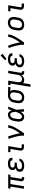

<svg xmlns="http://www.w3.org/2000/svg" viewBox="2637 -3448 1026 6340"><g transform="rotate(-90 3150.0 -278.0)"><path d="M442 8Q418 8 395 1.5Q372 -5 356.5 -20.5Q341 -36 336.5 -60Q332 -84 336 -108L392 -447H243L169 0H86L160 -447H88L101 -520H559L547 -447H475L419 -108Q418 -99 419 -91Q420 -83 425 -77Q430 -71 438 -68.5Q446 -66 455 -66H472V8Z M852 8Q825 8 798.5 5Q772 2 748 -6.5Q724 -15 703 -29Q682 -43 668 -64Q654 -85 649.5 -111Q645 -137 649 -164Q653 -184 662.5 -203.5Q672 -223 689.5 -237Q707 -251 726.5 -260Q746 -269 767 -274Q750 -283 736 -295.5Q722 -308 713.5 -324.5Q705 -341 703 -360.5Q701 -380 704 -400Q708 -421 719 -442Q730 -463 747.5 -478.5Q765 -494 786 -503.5Q807 -513 829 -518.5Q851 -524 873 -526Q895 -528 917 -528Q940 -528 963.5 -526Q987 -524 1009 -518Q1031 -512 1050.5 -501.5Q1070 -491 1084.5 -474.5Q1099 -458 1105.5 -435.5Q1112 -413 1108 -390Q1108 -388 1107.5 -386Q1107 -384 1106 -382H1024Q1024 -383 1024 -384Q1024 -385 1024 -386Q1026 -398 1021.5 -409.5Q1017 -421 1008.5 -429Q1000 -437 989 -442Q978 -447 966 -450Q954 -453 941.5 -453.5Q929 -454 917 -454Q904 -454 891 -453.5Q878 -453 865 -450.5Q852 -448 839 -443.5Q826 -439 814.5 -431Q803 -423 795.5 -411.5Q788 -400 786 -387Q784 -374 787 -361Q790 -348 798 -338.5Q806 -329 817.5 -323Q829 -317 841.5 -313.5Q854 -310 867.5 -308.5Q881 -307 895 -307H956L944 -234H882Q867 -234 852 -233Q837 -232 822.5 -228.5Q808 -225 792.5 -220Q777 -215 764 -206Q751 -197 742.5 -183Q734 -169 731 -154Q729 -139 732.5 -124.5Q736 -110 745 -99.5Q754 -89 766.5 -82.5Q779 -76 793 -72Q807 -68 822 -67Q837 -66 852 -66Q874 -66 896.5 -69Q919 -72 940.5 -81.5Q962 -91 979 -109Q996 -127 1001 -149H1084Q1077 -112 1053.5 -79.5Q1030 -47 996.5 -27Q963 -7 925.5 0.5Q888 8 852 8Z M1467 0Q1448 0 1430 -3Q1412 -6 1396.5 -14.5Q1381 -23 1369.5 -36.5Q1358 -50 1352.5 -67Q1347 -84 1347 -102.5Q1347 -121 1350 -140L1401 -447H1297V-520H1497L1432 -128Q1430 -118 1430.5 -108Q1431 -98 1435.5 -90Q1440 -82 1448.5 -78Q1457 -74 1467 -74H1553V0Z M1838 0Q1843 -33 1841.5 -66Q1840 -99 1835 -131Q1830 -163 1824 -195Q1818 -227 1810.5 -258Q1803 -289 1794.5 -319.5Q1786 -350 1776.5 -380.5Q1767 -411 1756.5 -440.5Q1746 -470 1733 -499L1809 -528Q1829 -481 1845 -432.5Q1861 -384 1875 -334.5Q1889 -285 1900 -234.5Q1911 -184 1918 -133Q1936 -159 1954 -186Q1972 -213 1988.5 -240Q2005 -267 2021 -294.5Q2037 -322 2051 -351Q2065 -380 2076.5 -409Q2088 -438 2093 -468L2102 -520H2185L2177 -468Q2171 -436 2159.5 -405.5Q2148 -375 2133.5 -344.5Q2119 -314 2103 -284.5Q2087 -255 2070 -226Q2053 -197 2035 -168.5Q2017 -140 1998 -112Q1979 -84 1960 -56Q1941 -28 1921 0Z M2471 8Q2442 8 2414 1Q2386 -6 2364.5 -22.5Q2343 -39 2329 -63Q2315 -87 2309 -114.5Q2303 -142 2304.5 -171.5Q2306 -201 2310 -230L2327 -330Q2331 -355 2339 -380Q2347 -405 2360.5 -428.5Q2374 -452 2393.5 -471.5Q2413 -491 2436.5 -504Q2460 -517 2485.5 -522.5Q2511 -528 2537 -528Q2564 -528 2588 -517.5Q2612 -507 2629 -488.5Q2646 -470 2656.5 -446.5Q2667 -423 2674 -398Q2684 -428 2694.5 -458.5Q2705 -489 2716 -520H2799Q2774 -453 2749 -386Q2724 -319 2697 -252Q2703 -189 2706.5 -126Q2710 -63 2715 0H2632Q2631 -28 2631 -56Q2631 -84 2630 -112Q2617 -89 2601 -68Q2585 -47 2565 -29.5Q2545 -12 2520.5 -2Q2496 8 2471 8ZM2471 -66Q2493 -66 2512.5 -78Q2532 -90 2546.5 -107Q2561 -124 2572.5 -143.5Q2584 -163 2593.5 -183Q2603 -203 2611.5 -223.5Q2620 -244 2628 -264Q2626 -284 2624.5 -303.5Q2623 -323 2620 -342Q2617 -361 2612 -380Q2607 -399 2598 -415.5Q2589 -432 2573 -443Q2557 -454 2537 -454Q2520 -454 2503.5 -450Q2487 -446 2472.5 -435.5Q2458 -425 2447 -411.5Q2436 -398 2428 -382.5Q2420 -367 2415.5 -350.5Q2411 -334 2409 -318L2392 -218Q2389 -201 2388 -183.5Q2387 -166 2388.5 -149.5Q2390 -133 2395.5 -117Q2401 -101 2411.5 -89Q2422 -77 2438 -71.5Q2454 -66 2471 -66Z M3102 8Q3071 8 3041.5 2Q3012 -4 2987.5 -19.5Q2963 -35 2946 -58.5Q2929 -82 2921 -110Q2913 -138 2913 -168.5Q2913 -199 2918 -230L2935 -330Q2939 -356 2948.5 -382Q2958 -408 2974 -431.5Q2990 -455 3012 -473.5Q3034 -492 3059.5 -503.5Q3085 -515 3112 -521.5Q3139 -528 3165 -528Q3169 -528 3173 -528Q3177 -528 3181 -528L3454 -520L3442 -447L3303 -451Q3319 -437 3330 -418.5Q3341 -400 3346.5 -379.5Q3352 -359 3351.5 -336Q3351 -313 3347 -290L3331 -190Q3326 -164 3317 -137.5Q3308 -111 3292.5 -87.5Q3277 -64 3255.5 -44.5Q3234 -25 3208.5 -13Q3183 -1 3155.5 3.5Q3128 8 3102 8ZM3103 -65Q3121 -65 3139 -69Q3157 -73 3173 -82Q3189 -91 3202.5 -104.5Q3216 -118 3225.5 -134Q3235 -150 3240.5 -167.5Q3246 -185 3249 -202L3266 -302Q3268 -320 3269 -337.5Q3270 -355 3267.5 -371.5Q3265 -388 3258 -403.5Q3251 -419 3239.5 -430.5Q3228 -442 3212 -447.5Q3196 -453 3178 -454L3169 -455Q3167 -455 3164.5 -455Q3162 -455 3160 -455Q3143 -455 3125.5 -450Q3108 -445 3092 -436Q3076 -427 3062.5 -414Q3049 -401 3039.5 -385Q3030 -369 3024.5 -352Q3019 -335 3017 -318L3000 -218Q2997 -199 2996.5 -180Q2996 -161 2999.5 -143.5Q3003 -126 3012 -110.5Q3021 -95 3035 -84.5Q3049 -74 3066.5 -69.5Q3084 -65 3103 -65Z M3453 215 3562 -447H3511V-520H3658L3608 -218Q3605 -199 3604 -181Q3603 -163 3606.5 -145.5Q3610 -128 3617.5 -112.5Q3625 -97 3638.5 -86Q3652 -75 3669 -70Q3686 -65 3705 -65Q3722 -65 3739 -68.5Q3756 -72 3772 -80Q3788 -88 3801.5 -100.5Q3815 -113 3824.5 -128Q3834 -143 3839.5 -159.5Q3845 -176 3847 -193L3902 -520H3985L3917 -108Q3916 -99 3917 -91Q3918 -83 3923 -77Q3928 -71 3936 -68.5Q3944 -66 3952 -66H3969V8H3940Q3919 8 3898.5 3.5Q3878 -1 3862.5 -13Q3847 -25 3838.5 -43.5Q3830 -62 3831 -82Q3819 -62 3803 -44Q3787 -26 3767 -14Q3747 -2 3724.5 3Q3702 8 3680 8Q3651 8 3623 0Q3595 -8 3574 -26Q3570 7 3565 40.5Q3560 74 3554 107L3536 215Z M4302 8Q4275 8 4248.5 5Q4222 2 4198 -6.5Q4174 -15 4153 -29Q4132 -43 4118 -64Q4104 -85 4099.5 -111Q4095 -137 4099 -164Q4103 -184 4112.5 -203.5Q4122 -223 4139.5 -237Q4157 -251 4176.5 -260Q4196 -269 4217 -274Q4200 -283 4186 -295.5Q4172 -308 4163.5 -324.5Q4155 -341 4153 -360.5Q4151 -380 4154 -400Q4158 -421 4169 -442Q4180 -463 4197.5 -478.5Q4215 -494 4236 -503.5Q4257 -513 4279 -518.5Q4301 -524 4323 -526Q4345 -528 4367 -528Q4390 -528 4413.5 -526Q4437 -524 4459 -518Q4481 -512 4500.5 -501.5Q4520 -491 4534.5 -474.5Q4549 -458 4555.5 -435.5Q4562 -413 4558 -390Q4558 -388 4557.5 -386Q4557 -384 4556 -382H4474Q4474 -383 4474 -384Q4474 -385 4474 -386Q4476 -398 4471.5 -409.5Q4467 -421 4458.5 -429Q4450 -437 4439 -442Q4428 -447 4416 -450Q4404 -453 4391.5 -453.5Q4379 -454 4367 -454Q4354 -454 4341 -453.5Q4328 -453 4315 -450.5Q4302 -448 4289 -443.5Q4276 -439 4264.5 -431Q4253 -423 4245.5 -411.5Q4238 -400 4236 -387Q4234 -374 4237 -361Q4240 -348 4248 -338.5Q4256 -329 4267.5 -323Q4279 -317 4291.5 -313.5Q4304 -310 4317.5 -308.5Q4331 -307 4345 -307H4406L4394 -234H4332Q4317 -234 4302 -233Q4287 -232 4272.5 -228.5Q4258 -225 4242.5 -220Q4227 -215 4214 -206Q4201 -197 4192.5 -183Q4184 -169 4181 -154Q4179 -139 4182.5 -124.5Q4186 -110 4195 -99.5Q4204 -89 4216.5 -82.5Q4229 -76 4243 -72Q4257 -68 4272 -67Q4287 -66 4302 -66Q4324 -66 4346.5 -69Q4369 -72 4390.5 -81.5Q4412 -91 4429 -109Q4446 -127 4451 -149H4534Q4527 -112 4503.5 -79.5Q4480 -47 4446.5 -27Q4413 -7 4375.5 0.5Q4338 8 4302 8ZM4376 -576 4330 -624 4487 -771 4546 -709Z M4838 0Q4843 -33 4841.5 -66Q4840 -99 4835 -131Q4830 -163 4824 -195Q4818 -227 4810.5 -258Q4803 -289 4794.5 -319.5Q4786 -350 4776.5 -380.5Q4767 -411 4756.5 -440.5Q4746 -470 4733 -499L4809 -528Q4829 -481 4845 -432.5Q4861 -384 4875 -334.5Q4889 -285 4900 -234.5Q4911 -184 4918 -133Q4936 -159 4954 -186Q4972 -213 4988.5 -240Q5005 -267 5021 -294.5Q5037 -322 5051 -351Q5065 -380 5076.5 -409Q5088 -438 5093 -468L5102 -520H5185L5177 -468Q5171 -436 5159.5 -405.5Q5148 -375 5133.5 -344.5Q5119 -314 5103 -284.5Q5087 -255 5070 -226Q5053 -197 5035 -168.5Q5017 -140 4998 -112Q4979 -84 4960 -56Q4941 -28 4921 0Z M5503 8Q5472 8 5442.5 2Q5413 -4 5388 -19Q5363 -34 5346 -57.5Q5329 -81 5321 -109Q5313 -137 5313 -168Q5313 -199 5318 -230L5335 -330Q5339 -357 5348.5 -383.5Q5358 -410 5374.5 -434Q5391 -458 5414 -477Q5437 -496 5463 -507.5Q5489 -519 5516 -525Q5543 -531 5571 -531Q5602 -531 5631 -523.5Q5660 -516 5685 -501Q5710 -486 5727 -462.5Q5744 -439 5752.5 -411Q5761 -383 5760.5 -352Q5760 -321 5755 -290L5739 -190Q5734 -163 5724.5 -136.5Q5715 -110 5699 -86Q5683 -62 5660 -43Q5637 -24 5611 -12.5Q5585 -1 5557.5 3.5Q5530 8 5503 8ZM5504 -66Q5523 -66 5541 -69Q5559 -72 5576 -80.5Q5593 -89 5607.5 -102.5Q5622 -116 5632 -132.5Q5642 -149 5648 -166.5Q5654 -184 5657 -202L5674 -302Q5677 -321 5677.5 -340Q5678 -359 5674 -377Q5670 -395 5661 -410.5Q5652 -426 5637.5 -436Q5623 -446 5604.5 -450.5Q5586 -455 5567 -455Q5549 -455 5531 -451Q5513 -447 5496 -438.5Q5479 -430 5465 -416.5Q5451 -403 5441 -387Q5431 -371 5425 -353.5Q5419 -336 5417 -318L5400 -218Q5397 -199 5396.5 -180Q5396 -161 5399.5 -143.5Q5403 -126 5412 -110.5Q5421 -95 5435 -84.5Q5449 -74 5467 -70Q5485 -66 5504 -66Z M6117 0Q6098 0 6080 -3Q6062 -6 6046.5 -14.5Q6031 -23 6019.5 -36.5Q6008 -50 6002.5 -67Q5997 -84 5997 -102.5Q5997 -121 6000 -140L6051 -447H5947V-520H6147L6082 -128Q6080 -118 6080.5 -108Q6081 -98 6085.5 -90Q6090 -82 6098.5 -78Q6107 -74 6117 -74H6203V0Z"/></g></svg>

Font: Iosevka Etoile Oblique
Style: Regular
Weight: 400
Italic angle: -9°
Designer: Belleve Invis
Foundry: Belleve Invis
Version: Version 15.5.2; ttfautohint (v1.8.4)